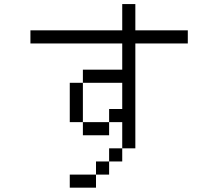

<svg xmlns="http://www.w3.org/2000/svg" viewBox="-20 -832 1040 915"><path d="M875 -625V-687.5H625Q625 -687.5 625 -812.5H562.5Q562.5 -812.5 562.5 -687.5H125V-625H562.5Q562.5 -625 562.5 -500H375V-437.5H312.5V-250H375V-187.5H500V-250H375V-437.5H562.5Q562.5 -437.5 562.5 -312.5H500V-250H562.5Q562.5 -250 562.5 -125H500V-62.5H437.5V0H312.5V62.5H437.5V0H500V-62.5H562.5V-125H625Q625 -125 625 -625Z"/></svg>

Font: CalcUnifontExMono
Style: Regular
Weight: 500
Version: Version 15.0.06